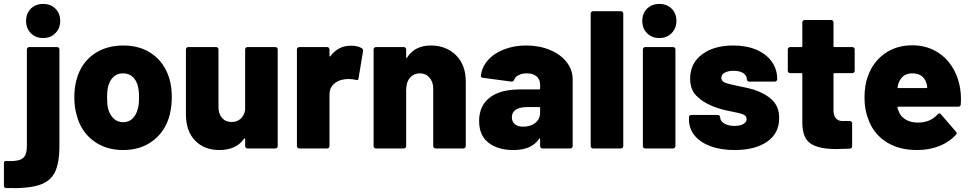

<svg xmlns="http://www.w3.org/2000/svg" viewBox="-87 -757 4943 979"><path d="M46 -650Q46 -689 70.5 -713Q95 -737 133 -737Q171 -737 195.5 -713Q220 -689 220 -650Q220 -613 195.5 -588Q171 -563 133 -563Q95 -563 70.5 -587.5Q46 -612 46 -650ZM-54 64Q-13 66 9.5 59.5Q32 53 41 36Q50 19 50 -13V-505Q50 -510 53.5 -513.5Q57 -517 62 -517H204Q209 -517 212.5 -513.5Q216 -510 216 -505V-15Q216 74 193 121Q170 168 112.5 186.5Q55 205 -55 202Q-67 202 -67 190V75Q-67 62 -54 64Z M304 -170Q292 -211 292 -260Q292 -315 305 -357Q328 -436 390.5 -480.5Q453 -525 542 -525Q630 -525 691 -480.5Q752 -436 776 -358Q789 -316 789 -262Q789 -219 779 -174Q758 -90 695 -41Q632 8 541 8Q451 8 388 -40Q325 -88 304 -170ZM616 -203Q622 -223 622 -260Q622 -294 616 -318Q608 -349 588.5 -366Q569 -383 540 -383Q511 -383 492 -365.5Q473 -348 465 -318Q459 -299 459 -260Q459 -224 464 -203Q473 -171 492.5 -152.5Q512 -134 541 -134Q570 -134 589 -152.5Q608 -171 616 -203Z M1175 -517H1317Q1322 -517 1325.5 -513.5Q1329 -510 1329 -505V-12Q1329 -7 1325.5 -3.5Q1322 0 1317 0H1175Q1170 0 1166.5 -3.5Q1163 -7 1163 -12V-47Q1163 -50 1161 -51Q1159 -52 1157 -49Q1117 8 1031 8Q955 8 908 -40Q861 -88 861 -174V-505Q861 -510 864.5 -513.5Q868 -517 873 -517H1015Q1020 -517 1023.5 -513.5Q1027 -510 1027 -505V-212Q1027 -177 1045 -156Q1063 -135 1094 -135Q1122 -135 1140.5 -152Q1159 -169 1163 -197V-505Q1163 -510 1166.5 -513.5Q1170 -517 1175 -517Z M1758 -511Q1766 -506 1764 -495L1741 -357Q1740 -345 1727 -350Q1709 -354 1693 -354Q1675 -354 1666 -352Q1636 -348 1614.5 -328Q1593 -308 1593 -275V-12Q1593 -7 1589.5 -3.5Q1586 0 1581 0H1439Q1434 0 1430.5 -3.5Q1427 -7 1427 -12V-505Q1427 -510 1430.5 -513.5Q1434 -517 1439 -517H1581Q1586 -517 1589.5 -513.5Q1593 -510 1593 -505V-473Q1593 -470 1595 -469Q1597 -468 1598 -471Q1638 -524 1702 -524Q1738 -524 1758 -511Z M2288 -341V-12Q2288 -7 2284.5 -3.5Q2281 0 2276 0H2134Q2129 0 2125.5 -3.5Q2122 -7 2122 -12V-305Q2122 -339 2103 -361Q2084 -383 2054 -383Q2025 -383 2006 -363.5Q1987 -344 1985 -312V-305H1984V-12Q1984 -7 1980.5 -3.5Q1977 0 1972 0H1830Q1825 0 1821.5 -3.5Q1818 -7 1818 -12V-505Q1818 -510 1821.5 -513.5Q1825 -517 1830 -517H1972Q1977 -517 1980.5 -513.5Q1984 -510 1984 -505V-466Q1984 -462 1985.5 -461.5Q1987 -461 1989 -464Q2028 -525 2110 -525Q2188 -525 2238 -475.5Q2288 -426 2288 -341Z M2833 -353V-12Q2833 -7 2829.5 -3.5Q2826 0 2821 0H2679Q2674 0 2670.5 -3.5Q2667 -7 2667 -12V-47Q2667 -51 2665 -51.5Q2663 -52 2661 -48Q2623 8 2531 8Q2451 8 2403.5 -29.5Q2356 -67 2356 -140Q2356 -217 2409.5 -259Q2463 -301 2565 -301H2662Q2667 -301 2667 -306V-325Q2667 -352 2649 -367.5Q2631 -383 2599 -383Q2575 -383 2557.5 -374Q2540 -365 2535 -351Q2530 -340 2521 -341L2377 -360Q2365 -362 2365 -369Q2369 -413 2399.5 -448.5Q2430 -484 2481.5 -504.5Q2533 -525 2596 -525Q2663 -525 2717 -502.5Q2771 -480 2802 -440.5Q2833 -401 2833 -353ZM2667 -182V-206Q2667 -211 2662 -211H2602Q2564 -211 2543.5 -198Q2523 -185 2523 -159Q2523 -137 2538 -124Q2553 -111 2580 -111Q2618 -111 2642.5 -130.5Q2667 -150 2667 -182Z M2937 -700H3079Q3084 -700 3087.5 -696.5Q3091 -693 3091 -688V-12Q3091 -7 3087.5 -3.5Q3084 0 3079 0H2937Q2932 0 2928.5 -3.5Q2925 -7 2925 -12V-688Q2925 -693 2928.5 -696.5Q2932 -700 2937 -700Z M3188 -650Q3188 -689 3212.5 -713Q3237 -737 3275 -737Q3313 -737 3337.5 -713Q3362 -689 3362 -650Q3362 -613 3337.5 -588Q3313 -563 3275 -563Q3237 -563 3212.5 -587.5Q3188 -612 3188 -650ZM3203 -517H3345Q3350 -517 3353.5 -513.5Q3357 -510 3357 -505V-12Q3357 -7 3353.5 -3.5Q3350 0 3345 0H3203Q3198 0 3194.5 -3.5Q3191 -7 3191 -12V-505Q3191 -510 3194.5 -513.5Q3198 -517 3203 -517Z M3426 -148V-159Q3426 -164 3429.5 -167.5Q3433 -171 3438 -171H3573Q3578 -171 3581.5 -167.5Q3585 -164 3585 -159Q3585 -140 3605.5 -127.5Q3626 -115 3658 -115Q3686 -115 3703 -124.5Q3720 -134 3720 -150Q3720 -166 3702 -173.5Q3684 -181 3645 -188Q3582 -200 3543 -217Q3493 -238 3462.5 -270Q3432 -302 3432 -356Q3432 -434 3492.5 -479.5Q3553 -525 3652 -525Q3719 -525 3769.5 -503.5Q3820 -482 3848 -443Q3876 -404 3876 -353Q3876 -348 3872.5 -344.5Q3869 -341 3864 -341H3733Q3728 -341 3724.5 -344.5Q3721 -348 3721 -353Q3721 -372 3703 -384Q3685 -396 3654 -396Q3626 -396 3608.5 -386.5Q3591 -377 3591 -360Q3591 -343 3610 -335.5Q3629 -328 3674 -319Q3735 -307 3756 -300Q3817 -280 3851.5 -246Q3886 -212 3886 -155Q3886 -77 3824.5 -34.5Q3763 8 3659 8Q3588 8 3535.5 -11.5Q3483 -31 3454.5 -66.5Q3426 -102 3426 -148Z M4259 -384H4168Q4163 -384 4163 -379V-197Q4163 -140 4209 -140H4246Q4251 -140 4254.5 -136.5Q4258 -133 4258 -128V-12Q4258 -1 4246 1Q4198 3 4176 3Q4089 3 4047 -24.5Q4005 -52 4004 -129V-379Q4004 -384 3999 -384H3942Q3937 -384 3933.5 -387.5Q3930 -391 3930 -396V-505Q3930 -510 3933.5 -513.5Q3937 -517 3942 -517H3999Q4004 -517 4004 -522V-643Q4004 -648 4007.5 -651.5Q4011 -655 4016 -655H4151Q4156 -655 4159.5 -651.5Q4163 -648 4163 -643V-522Q4163 -517 4168 -517H4259Q4264 -517 4267.5 -513.5Q4271 -510 4271 -505V-396Q4271 -391 4267.5 -387.5Q4264 -384 4259 -384Z M4813 -252Q4813 -234 4812 -225Q4811 -213 4799 -213H4494Q4492 -213 4490 -211.5Q4488 -210 4489 -207Q4492 -197 4500 -179Q4511 -158 4535 -145Q4559 -132 4594 -132Q4657 -132 4694 -174Q4699 -179 4703 -179Q4708 -179 4711 -174L4787 -86Q4791 -83 4791 -78Q4791 -74 4787 -70Q4753 -32 4701.5 -12Q4650 8 4589 8Q4498 8 4434.5 -31.5Q4371 -71 4343 -142Q4321 -195 4321 -258Q4321 -322 4338 -367Q4363 -440 4423 -483Q4483 -526 4564 -526Q4630 -526 4682 -497.5Q4734 -469 4766.5 -418.5Q4799 -368 4809 -304Q4813 -281 4813 -252ZM4495 -334Q4491 -323 4490 -313Q4488 -308 4494 -308H4637Q4641 -308 4641 -312Q4641 -320 4637 -332Q4622 -383 4564 -383Q4514 -383 4495 -334Z"/></svg>

Font: BARLOWEXTRABOLD
Style: Regular
Weight: 800
Designer: Jeremy Tribby
Foundry: Tribby Type
Version: Version 1.422